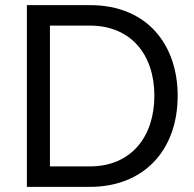

<svg xmlns="http://www.w3.org/2000/svg" viewBox="-20 -730 756 750"><path d="M331 0C540 0 674 -141 674 -356C674 -551 559 -710 331 -710H85V0ZM583 -356C583 -199 495 -80 331 -80H175V-630H331C492 -630 583 -516 583 -356Z"/></svg>

Font: Raleway Med
Style: Regular
Weight: 500
Designer: Matt McInerney, Pablo Impallari, Rodrigo Fuenzalida
Foundry: Matt McInerney, Pablo Impallari, Rodrigo Fuenzalida
Version: Version 3.00 July 28, 2015